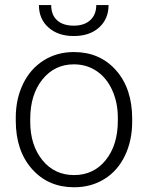

<svg xmlns="http://www.w3.org/2000/svg" viewBox="-20 -749 600 778"><path d="M43.9 -272Q43.9 -348.1 73.5 -409.2Q103 -470.2 157 -504.2Q210.9 -538.1 279.3 -538.1Q384.8 -538.1 450.2 -464.1Q515.6 -390.1 515.6 -268.1V-255.9Q515.6 -179.2 486.1 -117.9Q456.5 -56.6 402.8 -23.4Q349.1 9.8 280.3 9.8Q175.3 9.8 109.6 -64.2Q43.9 -138.2 43.9 -260.3ZM102.5 -255.9Q102.5 -161.1 151.6 -100.3Q200.7 -39.6 280.3 -39.6Q359.4 -39.6 408.4 -100.3Q457.5 -161.1 457.5 -260.7V-272Q457.5 -332.5 435.1 -382.8Q412.6 -433.1 372.1 -460.7Q331.5 -488.3 279.3 -488.3Q201.2 -488.3 151.9 -427Q102.5 -365.7 102.5 -266.6ZM419.9 -728.5Q419.9 -672.4 381.6 -637.7Q343.3 -603 278.8 -603Q215.3 -603 176.5 -637.5Q137.7 -671.9 137.7 -728.5H187.5Q187.5 -688 211.7 -666.5Q235.8 -645 278.8 -645Q321.8 -645 345.9 -667.5Q370.1 -689.9 370.1 -728.5Z"/></svg>

Font: SteelSelectRoboto
Style: Regular
Weight: 300
Designer: Google
Version: Version 2.137; 2017